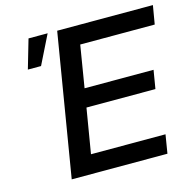

<svg xmlns="http://www.w3.org/2000/svg" viewBox="-106 -838 968 948"><g transform="rotate(-15 378.0 -364.0)"><path d="M146 0 266.6 -727.5H755.9L739.7 -632.3H358.9L323.7 -418H676.3L660.6 -323.7H308.1L270 -95.2H650.9L635.3 0ZM77.1 -579.6 120.1 -727.5H217.8L144.5 -579.6Z"/></g></svg>

Font: Inter Display Medium
Style: Italic
Weight: 500
Italic angle: -9.39999°
Designer: Rasmus Andersson
Foundry: rsms
Version: Version 4.000;git-a52131595